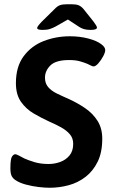

<svg xmlns="http://www.w3.org/2000/svg" viewBox="-20 -878 540 905"><path d="M182 -737Q166 -737 160.5 -739.5Q155 -742 155 -746Q155 -753 176 -775L237 -835Q250 -849 262.5 -853.5Q275 -858 297 -858H317Q339 -858 351 -853Q363 -848 374 -835L421 -776Q437 -755 437 -748Q437 -737 407 -737Q388 -737 375 -741Q362 -745 352 -752L300 -786L242 -753Q229 -746 215.5 -741.5Q202 -737 182 -737ZM214 7Q192 7 162 3.5Q132 0 102 -8Q72 -16 53 -29Q42 -36 35.5 -47.5Q29 -59 29 -85Q29 -129 36.5 -140Q44 -151 52 -151Q57 -151 68.5 -145Q80 -139 95 -131Q115 -122 143.5 -113.5Q172 -105 209 -105Q237 -105 263.5 -114.5Q290 -124 307.5 -145Q325 -166 325 -200Q325 -227 309 -245.5Q293 -264 267.5 -278Q242 -292 212 -305Q175 -322 139 -343Q103 -364 79 -398Q55 -432 55 -486Q55 -564 91.5 -613Q128 -662 186 -684.5Q244 -707 309 -707Q356 -707 396 -696.5Q436 -686 457 -670Q476 -656 476 -642Q476 -631 466.5 -613Q457 -595 444 -580Q431 -565 421 -565Q416 -565 409.5 -568.5Q403 -572 392 -577Q378 -583 357 -589Q336 -595 306 -595Q243 -595 217.5 -569.5Q192 -544 192 -512Q192 -485 207 -467.5Q222 -450 247.5 -437.5Q273 -425 303 -412Q345 -393 381.5 -368Q418 -343 440 -308Q462 -273 462 -224Q462 -160 440.5 -116Q419 -72 383.5 -44.5Q348 -17 304 -5Q260 7 214 7Z"/></svg>

Font: Asap SemiBold
Style: Italic
Weight: 600
Italic angle: -6°
Designer: Pablo Cosgaya
Foundry: Omnibus-Type
Version: Version 3.001; ttfautohint (v1.8.3)